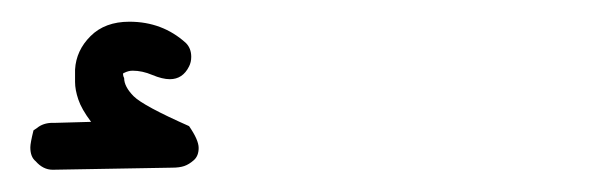

<svg xmlns="http://www.w3.org/2000/svg" viewBox="-20 -598 540 176"><path d="M28.3 -442.4Q19.5 -442.4 12.7 -450.2Q7.8 -454.1 7.8 -462.9Q7.8 -466.8 10.7 -478.5L13.7 -480.5Q19.5 -485.4 28.3 -485.4Q29.3 -485.4 31.2 -485.4L63.5 -486.3Q54.7 -498 51.8 -506.8Q48.8 -515.6 48.8 -522.9Q48.8 -530.3 48.8 -534.2Q49.8 -551.8 63 -564.9Q76.2 -578.1 98.6 -578.1Q128.9 -578.1 150.4 -558.6Q155.3 -553.7 155.3 -545.9Q155.3 -541 153.3 -537.1Q147.5 -525.4 135.7 -525.4Q128.9 -525.4 119.6 -529.3Q110.4 -533.2 101.6 -533.2Q97.7 -533.2 93.8 -531.2Q92.8 -531.2 92.8 -529.8Q92.8 -528.3 93.8 -526.4Q93.8 -518.6 102.5 -509.8Q111.3 -501 153.3 -482.4Q162.1 -469.7 162.1 -462.4Q162.1 -455.1 157.7 -451.2Q153.3 -447.3 148.9 -445.8Q144.5 -444.3 137.7 -444.3Z"/></svg>

Font: JasonHandwriting2
Style: SemiBold
Weight: 600
Version: Version 1.04.7